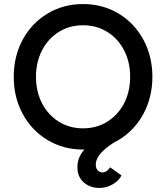

<svg xmlns="http://www.w3.org/2000/svg" viewBox="-20 -730 822 950"><path d="M363 97Q363 42 407.5 -0.5Q452 -43 532 -85L570 -40L562 -36Q508 -4 481 25.5Q454 55 454 84Q454 102 463 112.5Q472 123 488 123Q498 123 507.5 116.5Q517 110 525 98L581 138Q570 163 538.5 181.5Q507 200 472 200Q426 200 394.5 172.5Q363 145 363 97ZM48 -350Q48 -452 92.5 -534Q137 -616 215.5 -663Q294 -710 391 -710Q488 -710 566.5 -663Q645 -616 689.5 -533.5Q734 -451 734 -350Q734 -249 689.5 -166.5Q645 -84 566.5 -37Q488 10 391 10Q294 10 215.5 -37Q137 -84 92.5 -166Q48 -248 48 -350ZM624 -350Q624 -423 594 -481Q564 -539 511 -572Q458 -605 391 -605Q324 -605 271 -572Q218 -539 188 -481Q158 -423 158 -350Q158 -277 188 -219Q218 -161 271 -128Q324 -95 391 -95Q458 -95 511 -128Q564 -161 594 -219Q624 -277 624 -350Z"/></svg>

Font: Easer Grotesk Variable
Style: Regular
Weight: 400
Designer: Boardeaser, Bonnie Shaver-Troup, Thomas Jockin
Foundry: Lexend
Version: Version 1.001;Glyphs 3.1.2 (3151)